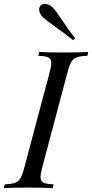

<svg xmlns="http://www.w3.org/2000/svg" viewBox="-53 -978 479 998"><path d="M0 0ZM229.5 -842.3Q183.6 -875 169.4 -889.2Q161.6 -897 156 -907.5Q150.4 -918 150.4 -928.2Q150.4 -939.5 157.2 -948.2Q165.5 -958 179.7 -958Q190.9 -958 202.9 -952.1Q214.8 -946.3 223.1 -937Q235.8 -923.3 266.1 -878.9Q301.3 -824.7 337.4 -778.8L327.1 -769Q282.7 -805.2 229.5 -842.3ZM157.7 -57.6Q157.7 -43 164.3 -35.2Q170.9 -27.3 185.1 -24.2Q199.2 -21 225.1 -20L221.2 0Q174.3 -2.9 94.2 -2.9Q10.7 -2.9 -33.2 0L-27.8 -20Q7.3 -21.5 24.9 -27.8Q42.5 -34.2 53 -51.5Q63.5 -68.8 73.2 -106L205.1 -602.1Q213.4 -633.8 213.4 -649.9Q213.4 -665 206.5 -672.9Q199.7 -680.7 185.8 -683.8Q171.9 -687 146 -688L150.9 -708Q191.9 -705.1 277.8 -705.1Q358.4 -705.1 405.8 -708L400.9 -688Q364.3 -686.5 346.4 -680.2Q328.6 -673.8 318.1 -656.7Q307.6 -639.6 297.9 -602.1L166 -106Q157.7 -73.7 157.7 -57.6Z"/></svg>

Font: TypoPRO Playfair Display SC
Style: Italic
Weight: 400
Italic angle: -14°
Designer: Claus Eggers Sørensen
Foundry: Claus Eggers Sørensen
Version: Version 1.004;PS 001.004;hotconv 1.0.70;makeotf.lib2.5.58329